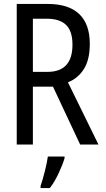

<svg xmlns="http://www.w3.org/2000/svg" viewBox="-20 -734 540 975"><path d="M65 -714H222Q328 -714 382 -663Q436 -612 436 -511Q436 -431 406 -383.5Q376 -336 325 -316L480 0H387L249 -294H147V0H65ZM221 -369Q348 -369 348 -507Q348 -576 315.5 -607.5Q283 -639 217 -639H147V-369ZM186 210Q196 182 207.5 136.5Q219 91 223 61H308V69Q298 103 277 147.5Q256 192 233 221H186Z"/></svg>

Font: Noto Sans Mono UI Cond
Style: Regular
Weight: 400
Width: 3
Monospace: yes
Designer: Monotype Design team
Foundry: Monotype Imaging Inc.
Version: Version 1.000